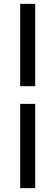

<svg xmlns="http://www.w3.org/2000/svg" viewBox="-20 -741 288 998"><path d="M85 -293V-721H163V-293ZM85 237V-201H163V237Z"/></svg>

Font: Narnoor SemiBold
Style: Regular
Weight: 600
Designer: S. Sridhar Murthy
Foundry: SIL International
Version: Version 3.000